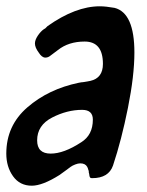

<svg xmlns="http://www.w3.org/2000/svg" viewBox="-38 -583 468 610"><path d="M63 7Q25 7 3.5 -23Q-18 -53 -18 -95Q-18 -184 49 -242Q116 -300 212 -320Q222 -322 226 -322L249 -326Q289 -335 289 -380Q289 -451 231 -451Q180 -451 146 -424Q132 -414 122 -406Q115 -400 106 -400Q95 -400 85 -416Q73 -432 73 -445Q73 -456 82 -469.5Q91 -483 101 -490L106 -493L113 -500Q202 -563 279 -563Q298 -563 326 -558Q389 -542 389 -416Q389 -343 368.5 -240.5Q348 -138 321 -57Q307 -17 255 -17Q251 -17 249.5 -18Q248 -19 247 -21.5Q246 -24 246 -25V-27L245 -31V-33Q244 -34 244 -36V-39Q244 -41 243 -42Q241 -50 239 -53Q233 -64 217 -64Q210 -64 201 -60.5Q192 -57 186.5 -53Q181 -49 169 -40Q157 -31 151 -27Q97 7 63 7ZM80 -137Q80 -95 123 -95Q165 -95 220 -131Q257 -154 257 -203Q257 -234 223 -234Q175 -234 127.5 -209.5Q80 -185 80 -137Z"/></svg>

Font: Bangerz Fix
Style: Regular
Weight: 400
Designer: vernon adams
Foundry: Vernon Adams
Version: Version 2.10;December 28, 2023;FontCreator 13.0.0.2683 64-bi